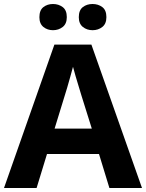

<svg xmlns="http://www.w3.org/2000/svg" viewBox="-20 -940 730 960"><path d="M527 0 475 -170H215L163 0H0L252 -717H437L690 0ZM387 -463Q382 -480 374 -506Q366 -532 358 -559Q350 -586 345 -606Q340 -586 331.5 -556.5Q323 -527 315.5 -500.5Q308 -474 304 -463L253 -297H439ZM177 -854Q177 -889 197 -904.5Q217 -920 244.9 -920Q272.8 -920 293.4 -904.6Q314 -889.2 314 -854.4Q314 -821 293.4 -805Q272.8 -789 244.9 -789Q217 -789 197 -805.2Q177 -821.5 177 -854ZM374 -854Q374 -889 394.1 -904.5Q414.3 -920 442.6 -920Q471 -920 491.5 -904.6Q512 -889.2 512 -854.4Q512 -821 491.4 -805Q470.9 -789 443 -789Q414.5 -789 394.3 -805.2Q374 -821.5 374 -854Z"/></svg>

Font: Noto Sans Canadian Aboriginal
Style: Regular
Weight: 400
Designer: Monotype Design Team, Typotheque's Kevin King
Foundry: Monotype Imaging Inc.
Version: Version 2.002